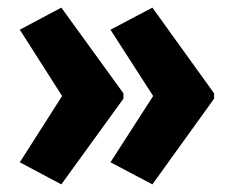

<svg xmlns="http://www.w3.org/2000/svg" viewBox="-20 -529 611 504"><path d="M542 -270 380 -45 270 -103 382 -277 270 -451 380 -509 542 -284ZM304 -270 141 -45 32 -103 143 -277 32 -451 141 -509 304 -284Z"/></svg>

Font: Noto Sans Myanmar Condensed ExtraBold
Style: Regular
Weight: 800
Width: 3
Designer: Monotype Design Team
Foundry: Monotype Imaging Inc.
Version: Version 2.107; ttfautohint (v1.8.4.7-5d5b)